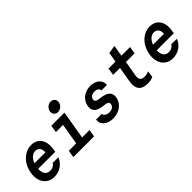

<svg xmlns="http://www.w3.org/2000/svg" viewBox="126 -1763 2748 2748"><g transform="rotate(-45 1500.0 -389.0)"><path d="M177 -237H523L530 -282C557 -441 482 -550 347 -550C209 -550 91 -435 64 -273C36 -108 119 10 264 10C370 10 464 -54 498 -150H384C366 -116 327 -95 282 -95C209 -95 172 -149 177 -237ZM330 -448C389 -448 424 -402 418 -331H196C223 -404 272 -448 330 -448Z M652 0H1072L1090 -110H940L1012 -540H747L729 -430H874L820 -110H670ZM878 -701C870 -651 904 -610 954 -610C1005 -610 1052 -651 1060 -701C1069 -752 1035 -792 984 -792C934 -792 887 -752 878 -701Z M1262 -150C1246 -56 1326 14 1448 14C1574 14 1673 -61 1691 -169C1706 -260 1653 -310 1524 -325L1498 -328C1449 -334 1429 -352 1435 -386C1442 -425 1478 -450 1529 -450C1579 -450 1612 -426 1610 -390H1722C1733 -482 1657 -550 1543 -550C1424 -550 1333 -477 1315 -371C1300 -279 1350 -229 1471 -215L1497 -212C1553 -206 1575 -189 1569 -154C1562 -113 1524 -87 1472 -87C1418 -87 1378 -114 1378 -150Z M2107 -193 2147 -430H2322L2340 -540H2165L2193 -710L2070 -689L2045 -540H1905L1887 -430H2027L1987 -193C1965 -60 2021 10 2149 10C2190 10 2230 3 2262 -11L2278 -111C2247 -98 2216 -92 2188 -92C2122 -92 2096 -125 2107 -193Z M2577 -237H2923L2930 -282C2957 -441 2882 -550 2747 -550C2609 -550 2491 -435 2464 -273C2436 -108 2519 10 2664 10C2770 10 2864 -54 2898 -150H2784C2766 -116 2727 -95 2682 -95C2609 -95 2572 -149 2577 -237ZM2730 -448C2789 -448 2824 -402 2818 -331H2596C2623 -404 2672 -448 2730 -448Z"/></g></svg>

Font: CommitMono
Style: Bold Italic
Weight: 700
Monospace: yes
Designer: Eigil Nikolajsen
Foundry: Eigil Nikolajsen
Version: Version 1.143